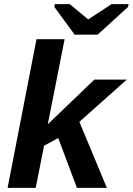

<svg xmlns="http://www.w3.org/2000/svg" viewBox="-20 -916 647 936"><path d="M501 0H355L264 -243L195 -206L154 0H17L158 -725H295L213 -310L440 -528H598L367 -322ZM604 -882 456 -747H344L245 -882L247 -896H320L409 -822H411L524 -896H607Z"/></svg>

Font: Libra Sans
Style: Bold Italic
Weight: 700
Italic angle: -12°
Foundry: Context Ltd
Version: Version 1.002